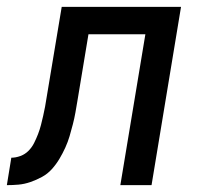

<svg xmlns="http://www.w3.org/2000/svg" viewBox="-60 -540 580 560"><path d="M-40 0 -27 -80Q-14 -80 -0.5 -85Q13 -90 23 -100Q33 -110 39.5 -123Q46 -136 51 -149Q56 -162 59.5 -175.5Q63 -189 66 -202.5Q69 -216 71.5 -229Q74 -242 76 -256L120 -520H468L382 0H291L364 -440H198L166 -247Q163 -229 160 -212Q157 -195 152.5 -177.5Q148 -160 143 -143Q138 -126 130.5 -109.5Q123 -93 113.5 -77Q104 -61 91.5 -47Q79 -33 62.5 -24Q46 -15 28.5 -9Q11 -3 -6 -1.5Q-23 0 -40 0Z"/></svg>

Font: Iosevka Medium
Style: Italic
Weight: 500
Italic angle: -9°
Monospace: yes
Designer: Belleve Invis
Foundry: Belleve Invis
Version: Version 32.5.0; ttfautohint (v1.8.4)